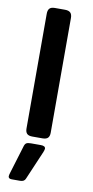

<svg xmlns="http://www.w3.org/2000/svg" viewBox="-101 -721 485 1000"><g transform="rotate(10 142.0 -221.0)"><path d="M68 -36V-643Q68 -662 76.5 -671Q85 -680 105 -680H158Q178 -680 187 -671Q196 -662 196 -643V-36Q196 -18 187.5 -9Q179 0 158 0H105Q85 0 76.5 -9Q68 -18 68 -36ZM20 224Q20 221 22 213L68 62Q72 46 79.5 41Q87 36 104 36H156Q181 36 181 51Q181 56 176 69L111 221Q105 238 82 238H38Q20 238 20 224Z"/></g></svg>

Font: Mitr
Style: Regular
Weight: 400
Designer: Thanarat Vachiruckul
Foundry: Cadson Demak
Version: Version 1.003